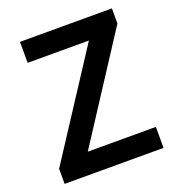

<svg xmlns="http://www.w3.org/2000/svg" viewBox="-134 -847 877 954"><g transform="rotate(-20 305.0 -369.5)"><path d="M45 0V-80L402 -628H78V-739H564V-659L208 -111H568V0Z"/></g></svg>

Font: Noto Sans TC SemiBold
Style: Regular
Weight: 600
Designer: Ryoko NISHIZUKA  (kana, bopomofo & ideographs); Paul D. Hunt (Latin, Greek & Cyrillic); Sandoll Communications , Soo-you
Foundry: Adobe
Version: Version 2.004-H2;hotconv 1.0.118;makeotfexe 2.5.65603